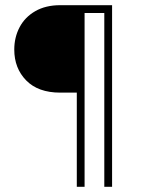

<svg xmlns="http://www.w3.org/2000/svg" viewBox="-20 -720 544 740"><path d="M412 0H382V-670H306V0H276V-363H212Q127 -363 81 -410Q35 -457 35 -529Q35 -576 55.5 -615Q76 -654 116 -677Q156 -700 212 -700H412Z"/></svg>

Font: Be Vietnam Thin
Style: Regular
Weight: 100
Designer: Gabriel Lam
Foundry: TypeRant
Version: Version 4.000